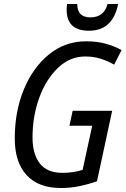

<svg xmlns="http://www.w3.org/2000/svg" viewBox="-20 -932 629 962"><path d="M285 10Q334 10 379 0.5Q424 -9 466 -24L542 -377H344L328 -302H442L394 -81Q349 -66 293 -66Q216 -66 179.5 -113Q143 -160 143 -243Q143 -349 176.5 -441.5Q210 -534 270 -591.5Q330 -649 407 -649Q448 -649 483.5 -638Q519 -627 552 -608L589 -681Q553 -701 509.5 -713Q466 -725 411 -725Q306 -725 225.5 -659.5Q145 -594 99.5 -484Q54 -374 54 -238Q54 -119 113.5 -54.5Q173 10 285 10ZM426 -778Q545 -778 572 -912H519Q501 -845 433 -845Q367 -845 367 -912H316Q314 -894 314 -883Q314 -778 426 -778Z"/></svg>

Font: Noto Sans UI SemiCondensed
Style: Italic
Weight: 400
Width: 4
Italic angle: -12°
Designer: Monotype Design Team
Foundry: Monotype Imaging Inc.
Version: Version 1.901